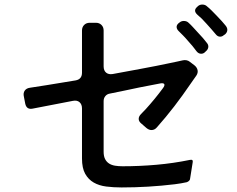

<svg xmlns="http://www.w3.org/2000/svg" viewBox="-20 -846 1040 843"><path d="M926 -697Q921 -702 917 -707.5Q913 -713 908 -718Q897 -730 887 -741.5Q877 -753 866 -764Q861 -769 856 -773Q851 -777 846 -782Q827 -800 846 -816L849 -819Q857 -826 868 -826Q881 -826 889 -818Q894 -814 899 -809.5Q904 -805 909 -800Q920 -789 931.5 -777Q943 -765 954 -753Q959 -747 963 -742.5Q967 -738 971 -733Q979 -723 978 -713Q977 -703 968 -695L963 -692Q956 -685 946 -685Q935 -685 926 -697ZM842 -622Q838 -627 834 -632.5Q830 -638 825 -644Q814 -656 804 -668Q794 -680 783 -691Q778 -696 773.5 -700.5Q769 -705 764 -710Q756 -718 755.5 -727Q755 -736 764 -744L768 -747Q776 -754 787 -754Q800 -754 808 -746Q813 -742 817.5 -737Q822 -732 827 -727L871 -679Q876 -673 880 -668Q884 -663 888 -658Q896 -649 894.5 -638.5Q893 -628 883 -620L880 -617Q873 -610 863 -610Q851 -610 842 -622ZM514 -23Q478 -23 446.5 -27Q415 -31 391.5 -44.5Q368 -58 354 -83Q340 -108 340 -150V-370Q340 -388 329 -397.5Q318 -407 299 -403L123 -369Q97 -364 91 -390L85 -421Q81 -437 88.5 -448Q96 -459 113 -461L184 -472Q213 -477 245 -482Q277 -487 312 -493Q340 -498 340 -527V-712Q340 -727 349.5 -736.5Q359 -746 374 -746H401Q416 -746 425.5 -736.5Q435 -727 435 -712V-555Q435 -536 446 -527Q457 -518 475 -521L594 -543Q632 -550 665 -556.5Q698 -563 726 -569Q743 -572 757 -575.5Q771 -579 782 -581Q790 -583 798.5 -581.5Q807 -580 813 -575L834 -559Q845 -550 847.5 -538Q850 -526 842 -514Q836 -506 830 -497Q824 -488 816 -477Q782 -427 745.5 -379.5Q709 -332 669 -287Q659 -275 645 -275Q634 -275 623 -284L600 -304Q589 -313 589 -324Q589 -335 599 -345Q604 -350 609.5 -356Q615 -362 621 -368Q640 -389 658.5 -411.5Q677 -434 694 -457Q705 -471 701 -477Q697 -483 680 -479L592 -462Q560 -455 528 -448.5Q496 -442 462 -435Q450 -433 442.5 -424Q435 -415 435 -402V-180Q435 -160 441.5 -147.5Q448 -135 459 -128Q470 -121 485 -118.5Q500 -116 518 -116Q592 -116 666.5 -122.5Q741 -129 814 -144Q829 -147 826 -133L815 -64Q815 -57 810.5 -52.5Q806 -48 800 -46Q788 -43 774.5 -41Q761 -39 747 -37Q689 -30 630.5 -26.5Q572 -23 514 -23Z"/></svg>

Font: Higure Gothic Medium
Style: Regular
Weight: 500
Designer: Yoshimichi Ohira
Foundry: Positype
Version: Version 1.000